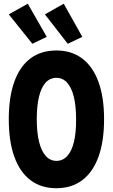

<svg xmlns="http://www.w3.org/2000/svg" viewBox="-20 -997 602 1025"><path d="M281.2 7.8Q199.7 7.8 143.1 -34.9Q86.4 -77.6 56.6 -159.9Q26.9 -242.2 26.9 -360.4Q26.9 -478.5 56.4 -560.5Q85.9 -642.6 142.6 -685.1Q199.2 -727.5 281.2 -727.5Q361.8 -727.5 418.7 -684.8Q475.6 -642.1 505.6 -560.1Q535.6 -478 535.6 -360.4Q535.6 -242.7 505.9 -160.4Q476.1 -78.1 419.2 -35.2Q362.3 7.8 281.2 7.8ZM281.2 -138.2Q315.4 -138.2 339.1 -164.1Q362.8 -189.9 374.8 -239.5Q386.7 -289.1 386.2 -360.4Q386.2 -432.1 373.8 -481.4Q361.3 -530.8 337.9 -556.2Q314.5 -581.5 281.2 -581.5Q247.1 -581.5 223.6 -555.9Q200.2 -530.3 188.2 -480.7Q176.3 -431.2 176.3 -360.4Q176.3 -289.1 188.7 -239.5Q201.2 -189.9 224.6 -164.1Q248 -138.2 281.2 -138.2ZM152.8 -763.2 26.9 -920.4 128.4 -977.1 229.5 -800.3ZM341.8 -763.2 219.7 -920.4 320.3 -977.1 419.4 -800.3Z"/></svg>

Font: Reddit Mono ExtraBold
Style: Regular
Weight: 800
Monospace: yes
Designer: Stephen Hutchings
Foundry: Reddit
Version: Version 1.014